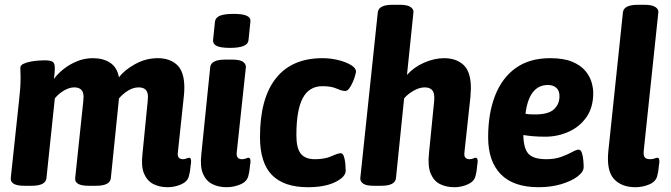

<svg xmlns="http://www.w3.org/2000/svg" viewBox="-20 -774 2803 802"><path d="M680 8Q647 8 621 -5Q595 -18 582 -48Q569 -78 575 -130L597 -352Q598 -362 598 -370Q598 -409 559 -409Q537 -409 515 -395.5Q493 -382 477 -363L443 -30Q440 2 381 2H350Q291 2 294 -30L328 -352Q328 -358 328.5 -362Q329 -366 329 -370Q329 -409 290 -409Q270 -409 247.5 -396Q225 -383 209 -363L174 -30Q171 2 112 2H81Q22 2 25 -31L59 -349Q62 -376 64 -399.5Q66 -423 66 -453Q66 -462 65.5 -471Q65 -480 65 -491Q65 -501 77 -507Q89 -513 107 -516.5Q125 -520 141.5 -521Q158 -522 166 -522Q192 -522 200.5 -515.5Q209 -509 209 -490Q209 -469 205 -444Q220 -465 245 -485Q270 -505 301.5 -518Q333 -531 368 -531Q411 -531 440 -512Q469 -493 477 -451Q499 -481 544 -506Q589 -531 639 -531Q690 -531 720 -502.5Q750 -474 750 -408Q750 -400 749.5 -391Q749 -382 748 -373L723 -138Q721 -122 727 -115.5Q733 -109 744 -109Q752 -109 759 -112Q766 -115 770 -115Q780 -115 778 -94Q776 -84 775 -70.5Q774 -57 769 -38Q763 -15 736 -3.5Q709 8 680 8Z M926 8Q893 8 867 -5Q841 -18 828 -48Q815 -78 821 -130L858 -493Q861 -525 921 -525H950Q983 -525 995.5 -515.5Q1008 -506 1007 -493L969 -139Q965 -109 991 -109Q1000 -109 1007 -112Q1014 -115 1018 -115Q1028 -115 1026 -94Q1024 -84 1023 -70.5Q1022 -57 1017 -38Q1011 -15 983.5 -3.5Q956 8 926 8ZM941 -574Q902 -574 885.5 -582Q869 -590 870 -606L878 -684Q880 -700 898 -708Q916 -716 956 -716Q994 -716 1011 -708Q1028 -700 1026 -684L1018 -606Q1015 -574 941 -574Z M1266 8Q1166 8 1116 -43Q1066 -94 1066 -202Q1066 -363 1132.5 -447Q1199 -531 1327 -531Q1359 -531 1391 -523.5Q1423 -516 1445 -503Q1467 -490 1467 -475Q1467 -472 1463.5 -459Q1460 -446 1453.5 -431Q1447 -416 1439 -405Q1431 -394 1422 -394Q1408 -394 1386 -404Q1364 -414 1327 -414Q1271 -414 1244.5 -364Q1218 -314 1218 -209Q1218 -155 1236.5 -132Q1255 -109 1295 -109Q1337 -109 1364.5 -121.5Q1392 -134 1403 -134Q1412 -134 1416.5 -120.5Q1421 -107 1422.5 -90Q1424 -73 1424 -61Q1424 -35 1380.5 -13.5Q1337 8 1266 8Z M1878 8Q1844 8 1818 -5Q1792 -18 1779 -49Q1766 -80 1772 -135L1793 -347Q1794 -354 1794 -358.5Q1794 -363 1794 -368Q1794 -409 1754 -409Q1732 -409 1707.5 -395Q1683 -381 1668 -363L1634 -30Q1631 2 1572 2H1541Q1510 2 1497 -7Q1484 -16 1485 -30L1558 -722Q1561 -754 1620 -754H1651Q1681 -754 1694.5 -745Q1708 -736 1707 -723L1680 -461Q1708 -493 1751 -512Q1794 -531 1835 -531Q1886 -531 1916.5 -502.5Q1947 -474 1947 -405Q1947 -396 1946 -387Q1945 -378 1945 -369L1920 -138Q1918 -122 1924 -115.5Q1930 -109 1941 -109Q1950 -109 1956.5 -112Q1963 -115 1967 -115Q1977 -115 1975 -94Q1973 -84 1972 -70.5Q1971 -57 1966 -38Q1960 -15 1933 -3.5Q1906 8 1878 8Z M2230 8Q2125 8 2072 -46Q2019 -100 2019 -201Q2019 -300 2048 -374.5Q2077 -449 2134.5 -490Q2192 -531 2278 -531Q2335 -531 2370.5 -516Q2406 -501 2425 -478Q2444 -455 2451 -430.5Q2458 -406 2458 -386Q2458 -325 2429.5 -284.5Q2401 -244 2355 -223.5Q2309 -203 2258 -203Q2229 -203 2206.5 -205Q2184 -207 2166 -210Q2167 -153 2188 -131Q2209 -109 2262 -109Q2298 -109 2325 -119Q2352 -129 2370 -139Q2388 -149 2397 -149Q2406 -149 2410.5 -135.5Q2415 -122 2416.5 -105Q2418 -88 2418 -76Q2418 -56 2392 -36.5Q2366 -17 2323.5 -4.5Q2281 8 2230 8ZM2215 -296Q2271 -296 2294 -317.5Q2317 -339 2317 -372Q2317 -396 2303.5 -407.5Q2290 -419 2269 -419Q2190 -419 2175 -299Q2183 -297 2194 -296.5Q2205 -296 2215 -296Z M2634 8Q2576 8 2544.5 -26.5Q2513 -61 2521 -142L2582 -722Q2585 -754 2645 -754H2673Q2703 -754 2717 -745Q2731 -736 2730 -723L2669 -145Q2667 -125 2673 -117Q2679 -109 2696 -109Q2706 -109 2714 -112Q2722 -115 2726 -115Q2736 -115 2734 -94Q2732 -84 2731 -70.5Q2730 -57 2725 -38Q2719 -15 2691.5 -3.5Q2664 8 2634 8Z"/></svg>

Font: Asap Semi Condensed Semi Condensed Regular
Style: Bold Italic
Weight: 700
Width: 4
Italic angle: -6°
Designer: Pablo Cosgaya
Foundry: Omnibus-Type
Version: Version 3.001; ttfautohint (v1.8.4.7-5d5b)